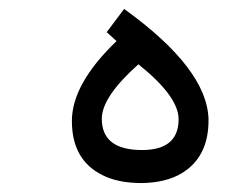

<svg xmlns="http://www.w3.org/2000/svg" viewBox="-20 -412 540 430"><path d="M290 -268Q208 -195 208 -146Q208 -76 298 -76Q380 -76 380 -145Q380 -196 290 -268ZM258 -392Q444 -258 447 -145Q448 -61 387 -24Q352 -3 298 -2Q244 -2 209 -20Q141 -54 141 -141Q141 -224 241 -320L219 -340Z"/></svg>

Font: Vazir Code
Style: Code
Weight: 400
Foundry: DejaVu fonts team - Redesigned by Saber Rastikerdar
Version: Version 1.1.2